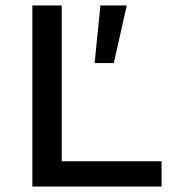

<svg xmlns="http://www.w3.org/2000/svg" viewBox="-20 -680 639 700"><path d="M205 -92H569V0H98V-660H205ZM442 -660 395 -450H325L346 -660Z"/></svg>

Font: Elaine Sans Medium
Style: Regular
Weight: 500
Designer: Wei Huang
Foundry: Wei Huang
Version: Version 2.001;PS 002.001;hotconv 1.0.88;makeotf.lib2.5.64775